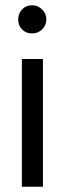

<svg xmlns="http://www.w3.org/2000/svg" viewBox="-20 -709 245 729"><path d="M156 -635Q156 -657 140 -673Q124 -689 102 -689Q79 -689 64 -673.5Q49 -658 49 -635Q49 -612 64 -597Q79 -582 102 -582Q124 -582 140 -597.5Q156 -613 156 -635ZM63 -485V0H143V-485Z"/></svg>

Font: Catamaran
Style: Regular
Weight: 400
Designer: Pria Ravichandran
Version: Version 1.000;PS 001.000;hotconv 1.0.70;makeotf.lib2.5.58329